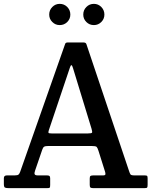

<svg xmlns="http://www.w3.org/2000/svg" viewBox="-20 -975 785 995"><path d="M0 -22V-51.5Q0 -66 15.5 -66H56Q71.5 -66 76.5 -70.8Q81.5 -75.5 85 -86L318 -748.5Q321 -755 331.5 -755H412Q424.5 -755 427.5 -747L648.5 -89.5Q652.5 -77 656 -71.5Q659.5 -66 677 -66H729.5Q740 -66 742.5 -63.5Q745 -61 745 -50V-18Q745 -6 742.5 -3Q740 0 728 0H464Q453.5 0 449.2 -2.8Q445 -5.5 445 -17V-49.5Q445 -60.5 449 -63.2Q453 -66 463.5 -66H514Q525.5 -66 526.2 -71.5Q527 -77 524.5 -85L490.5 -193Q485.5 -209 480.8 -213.8Q476 -218.5 453 -218.5H232Q215.5 -218.5 209.2 -215Q203 -211.5 199 -199.5L161.5 -90Q157 -77.5 159.8 -71.8Q162.5 -66 176.5 -66H223.5Q233 -66 236.5 -63Q240 -60 240 -50.5V-16.5Q240 -4.5 237.5 -2.2Q235 0 223 0H26Q11 0 5.5 -3Q0 -6 0 -22ZM342 -624 233 -300Q230 -290.5 231.2 -287Q232.5 -283.5 247 -283.5H436Q455 -283.5 457 -287.8Q459 -292 454.5 -307.5L358.5 -621.5Q354 -637.5 350 -637.2Q346 -637 342 -624ZM466.5 -845Q443.5 -845 427.5 -861Q411.5 -877 411.5 -899.5Q411.5 -922.5 427.5 -938.8Q443.5 -955 466.5 -955Q489 -955 505 -938.8Q521 -922.5 521 -899.5Q521 -877 505 -861Q489 -845 466.5 -845ZM289.5 -845Q267 -845 251 -861Q235 -877 235 -899.5Q235 -922.5 251 -938.8Q267 -955 289.5 -955Q312.5 -955 328.5 -938.8Q344.5 -922.5 344.5 -899.5Q344.5 -877 328.5 -861Q312.5 -845 289.5 -845Z"/></svg>

Font: Besley* Narrow Medium
Style: Regular
Weight: 500
Width: 4
Designer: Owen Earl
Foundry: indestructible type*
Version: Version 3.000; ttfautohint (v1.8.3)